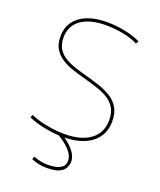

<svg xmlns="http://www.w3.org/2000/svg" viewBox="-171 -845 973 1170"><g transform="rotate(20 315.5 -259.5)"><path d="M304 10Q245 10 183 -2.5Q121 -15 77 -35L85 -53Q113 -40 149.5 -30.5Q186 -21 226 -15.5Q266 -10 304 -10Q414 -10 474 -55.5Q534 -101 534 -183Q534 -230 515.5 -261Q497 -292 465 -311.5Q433 -331 393 -344Q353 -357 310 -369Q268 -380 227 -393.5Q186 -407 153 -427.5Q120 -448 100 -480Q80 -512 80 -561Q80 -646 144 -693Q208 -740 320 -740Q379 -740 438.5 -727.5Q498 -715 537 -695L527 -677Q491 -697 434 -708.5Q377 -720 320 -720Q215 -720 157.5 -678.5Q100 -637 100 -561Q100 -518 117.5 -489.5Q135 -461 165.5 -442.5Q196 -424 234.5 -411.5Q273 -399 315 -388Q358 -376 400.5 -362Q443 -348 477.5 -326.5Q512 -305 533 -270.5Q554 -236 554 -183Q554 -92 488 -41Q422 10 304 10ZM275 221Q219 221 174 200L182 182Q202 191 226 196Q250 201 275 201Q300 201 324.5 196Q349 191 366 177Q383 163 383 136Q383 102 351.5 67.5Q320 33 261 1L281 -10Q338 22 370.5 59.5Q403 97 403 136Q403 152 394 172Q385 192 358 206.5Q331 221 275 221Z"/></g></svg>

Font: M PLUS 1 Thin
Style: Regular
Weight: 100
Designer: Coji Morishita
Foundry: UNDERFOREST DESIGN
Version: Version 1.001